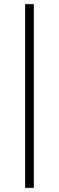

<svg xmlns="http://www.w3.org/2000/svg" viewBox="-20 -725 284 925"><path d="M101 180V-705H143V180Z"/></svg>

Font: Nunito Sans 12pt ExtraLight 12pt ExtraLight
Style: Regular
Weight: 250
Version: Version 3.101;gftools[0.9.27]